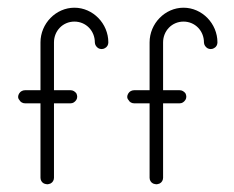

<svg xmlns="http://www.w3.org/2000/svg" viewBox="-20 -478 606 498"><path d="M456 -458C408 -458 368 -417 368 -368V-244H328C322 -244 316 -241 313 -236C311 -233 310 -230 310 -227C310 -224 311 -221 313 -219C316 -213 322 -210 328 -210H368V-17C368 -11 371 -5 377 -2C380 -1 383 0 386 0C388 0 391 -1 394 -2C400 -5 403 -11 403 -17V-210H446C452 -210 457 -213 461 -219C464 -224 464 -230 461 -236C457 -241 452 -244 446 -244H403V-368C403 -398 426 -422 456 -422C486 -422 509 -398 509 -368C509 -362 513 -356 518 -353C523 -350 530 -350 535 -353C541 -356 544 -362 544 -368C544 -417 504 -458 456 -458ZM173 -458C125 -458 85 -417 85 -368V-244H45C39 -244 33 -241 30 -236C28 -233 27 -230 27 -227C27 -224 28 -221 30 -219C33 -213 39 -210 45 -210H85V-17C85 -11 88 -5 94 -2C97 -1 100 0 103 0C105 0 108 -1 111 -2C117 -5 120 -11 120 -17V-210H163C169 -210 174 -213 178 -219C181 -224 181 -230 178 -236C174 -241 169 -244 163 -244H120V-368C120 -398 143 -422 173 -422C203 -422 226 -398 226 -368C226 -362 230 -356 235 -353C240 -350 247 -350 252 -353C258 -356 261 -362 261 -368C261 -417 221 -458 173 -458Z"/></svg>

Font: LetsTrace
Style: basic
Weight: 500
Version: Version 002.000